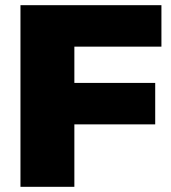

<svg xmlns="http://www.w3.org/2000/svg" viewBox="-20 -721 659 741"><path d="M59 -701V0H267V-241H579V-401H267V-541H603V-701Z"/></svg>

Font: Montserrat ExtraBold
Style: Regular
Weight: 800
Designer: Julieta Ulanovsky
Foundry: Julieta Ulanovsky
Version: Version 4.000